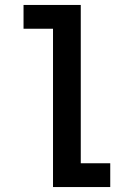

<svg xmlns="http://www.w3.org/2000/svg" viewBox="-20 -755 540 775"><path d="M194 0V-639H75V-735H306V-96H425V0Z"/></svg>

Font: Iosevka SS08 Regular
Style: Bold
Weight: 700
Monospace: yes
Designer: Belleve Invis
Foundry: Belleve Invis
Version: Version 16.3.4; ttfautohint (v1.8.4)